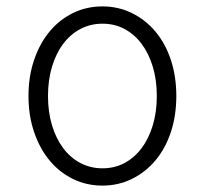

<svg xmlns="http://www.w3.org/2000/svg" viewBox="-20 -570 640 600"><path d="M300 10Q350 10 392.5 -11Q435 -32 466 -69Q497 -106 514 -157.5Q531 -209 531 -270Q531 -331 514 -382.5Q497 -434 466 -471Q435 -508 392.5 -529Q350 -550 300 -550Q250 -550 207.5 -529Q165 -508 134.5 -471Q104 -434 86.5 -382.5Q69 -331 69 -270Q69 -209 86.5 -157.5Q104 -106 134.5 -69Q165 -32 207.5 -11Q250 10 300 10ZM300 -44Q263 -44 231.5 -60.5Q200 -77 177.5 -107Q155 -137 142.5 -178.5Q130 -220 130 -270Q130 -320 142.5 -361.5Q155 -403 177.5 -433Q200 -463 231.5 -479.5Q263 -496 300 -496Q338 -496 369 -479.5Q400 -463 422.5 -433Q445 -403 457.5 -361.5Q470 -320 470 -270Q470 -220 457.5 -178.5Q445 -137 422.5 -107Q400 -77 369 -60.5Q338 -44 300 -44Z"/></svg>

Font: CommitMonoV143 ExtLt
Style: Regular
Weight: 200
Monospace: yes
Designer: Eigil Nikolajsen
Foundry: Eigil Nikolajsen
Version: Version 1.143